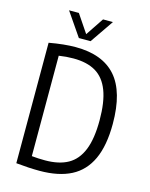

<svg xmlns="http://www.w3.org/2000/svg" viewBox="-137 -1032 876 1124"><g transform="rotate(15 300.5 -470.0)"><path d="M72 -1.5V-731.5Q163 -748 232 -748Q396 -748 477 -655.8Q558 -563.5 558 -370Q558 -238 519.5 -154.8Q481 -71.5 405.2 -32.5Q329.5 6.5 214.5 6.5Q150.5 6.5 72 -1.5ZM478 -370Q478 -480.5 451.8 -549Q425.5 -617.5 372.8 -649Q320 -680.5 237 -680.5Q193.5 -680.5 149 -673.5V-65Q189 -61 229.5 -61Q314 -61 368.5 -91.5Q423 -122 450.5 -190Q478 -258 478 -370ZM344.5 -946H404.5L307 -804H236L138.5 -946H198L271.5 -837Z"/></g></svg>

Font: Encode Sans Condensed
Style: Regular
Weight: 400
Width: 3
Designer: Multiple Designers
Foundry: Impallari Type
Version: Version 2.000